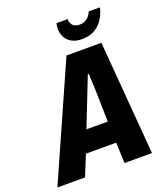

<svg xmlns="http://www.w3.org/2000/svg" viewBox="-197 -985 938 1091"><g transform="rotate(-20 272.0 -439.5)"><path d="M-40 0 265 -687H476L532 0H366L361 -125H178L127 0ZM228 -254H357L353 -432Q353 -444 352.5 -458Q352 -472 351 -487.5Q350 -503 349.5 -517.5Q349 -532 349 -545H342Q336 -528 327.5 -507Q319 -486 311.5 -466.5Q304 -447 298 -432ZM382 -744Q342 -744 317 -759Q292 -774 281 -797.5Q270 -821 270 -848Q270 -856 271.5 -863.5Q273 -871 274 -879H342Q342 -876 342 -871.5Q342 -867 343 -863Q346 -853 352 -844.5Q358 -836 369 -831Q380 -826 395 -826Q416 -826 431.5 -834.5Q447 -843 456.5 -856Q466 -869 469 -879H537Q531 -848 512.5 -816.5Q494 -785 461.5 -764.5Q429 -744 382 -744Z"/></g></svg>

Font: Archivo Condensed ExtraBold
Style: Italic
Weight: 800
Width: 3
Italic angle: -10°
Designer: Hector Gatti
Foundry: Omnibus-Type
Version: Version 2.001